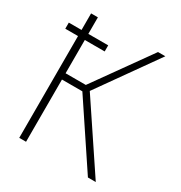

<svg xmlns="http://www.w3.org/2000/svg" viewBox="-168 -834 899 954"><g transform="rotate(30 281.5 -357.0)"><path d="M79 0H118V-357H235L473 0H518L266 -377L505 -714H463L234 -393H118V-584H232V-619H118V-714H79V-619H6V-584H79Z"/></g></svg>

Font: Noto Sans Mono SemiCondensed ExtraLight
Style: Regular
Weight: 200
Width: 4
Designer: Monotype Design Team
Foundry: Monotype Imaging Inc.
Version: Version 2.014